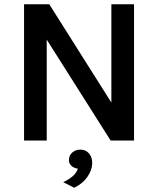

<svg xmlns="http://www.w3.org/2000/svg" viewBox="-20 -663 748 906"><path d="M93.5 -643H212.5L505.5 -179V-643H612.5V0H502L200.5 -476V0H93.5ZM330 223 278.5 196.5Q304 184.5 322.2 169.2Q340.5 154 347.5 133Q328.5 130.5 316.2 118.8Q304 107 305.5 88.5Q306.5 69 321.8 56Q337 43 359 43Q385.5 43 401 62.2Q416.5 81.5 415 110.5Q413.5 141.5 391.5 172.8Q369.5 204 330 223Z"/></svg>

Font: Karla SemiBold
Style: Regular
Weight: 600
Designer: Jonathan Pinhorn
Version: Version 2.004; ttfautohint (v1.8.4.7-5d5b);gftools[0.9.33]